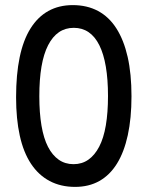

<svg xmlns="http://www.w3.org/2000/svg" viewBox="-20 -718 577 752"><path d="M274 14Q218 14 174.5 -9Q131 -32 101.5 -76.5Q72 -121 57.5 -186.5Q43 -252 43 -337Q43 -426 57 -493.5Q71 -561 99.5 -606.5Q128 -652 169.5 -675Q211 -698 265 -698Q321 -698 364 -675Q407 -652 436 -606.5Q465 -561 480 -495Q495 -429 495 -341Q495 -255 480.5 -188.5Q466 -122 438 -77Q410 -32 369 -9Q328 14 274 14ZM268 -75Q301 -75 326 -92.5Q351 -110 368.5 -143.5Q386 -177 394.5 -227Q403 -277 403 -342Q403 -407 394.5 -457Q386 -507 369 -541Q352 -575 327 -592Q302 -609 269 -609Q236 -609 211 -592Q186 -575 168.5 -541Q151 -507 142.5 -457Q134 -407 134 -341Q134 -276 142.5 -226Q151 -176 168 -143Q185 -110 210 -92.5Q235 -75 268 -75Z"/></svg>

Font: Fredoka Condensed
Style: Regular
Weight: 400
Width: 3
Designer: Ben Nathan
Foundry: Milena B. Brandão, Ben Nathan
Version: Version 2.001